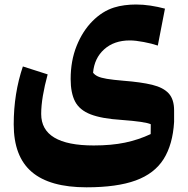

<svg xmlns="http://www.w3.org/2000/svg" viewBox="-20 -529 821 840"><path d="M670.4 -329.6Q645 -338.4 608.9 -345.2Q572.8 -352.1 547.9 -352.1Q479 -352.1 435.8 -313.2Q392.6 -274.4 387.2 -210.9Q394.5 -201.2 408 -194.8Q421.4 -188.5 447.5 -184.1Q473.6 -179.7 519.5 -175.8Q596.7 -169.9 645.8 -158Q694.8 -146 718.3 -120.1Q741.7 -94.2 741.7 -45.9V4.4Q735.8 103.5 695.8 167Q655.8 230.5 573.7 260.5Q491.7 290.5 358.4 290.5Q197.8 290.5 118.9 223.1Q40 155.8 40 15.1Q40 -120.1 80.1 -238.3L188.5 -203.6Q174.8 -153.3 167.5 -109.6Q160.2 -65.9 160.2 -30.3Q160.2 107.4 390.1 107.4Q467.3 107.4 526.9 95Q586.4 82.5 639.2 57.6L639.6 14.6Q616.7 3.4 511.2 -4.4Q425.3 -9.8 376.7 -28.6Q328.1 -47.4 308.6 -84.7Q289.1 -122.1 289.1 -183.1Q289.1 -263.2 315.2 -328.1Q341.3 -393.1 384.5 -436.5Q427.7 -480 479 -496.1Q500.5 -502.9 525.4 -506.1Q550.3 -509.3 574.7 -509.3Q606.4 -509.3 638.4 -504.4Q670.4 -499.5 701.7 -491.2Z"/></svg>

Font: Pinar-DS1-FD Bold
Style: Regular
Weight: 700
Designer: Amin Abedi
Version: Version 2.000